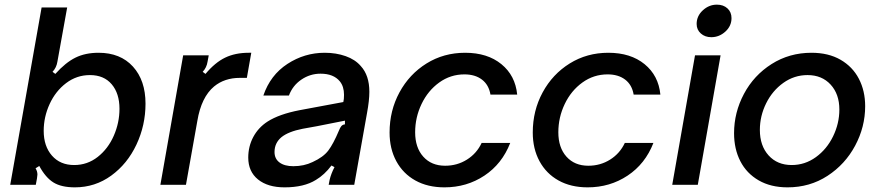

<svg xmlns="http://www.w3.org/2000/svg" viewBox="-20 -795 3782 826"><path d="M149 -81 133 -71Q141 -58 141 -44Q141 -41 139 -27L134 0H24L159 -763H269L227 -530Q223 -504 206 -486L218 -477Q262 -526 304.5 -547Q347 -568 404 -568Q498 -568 552 -508.5Q606 -449 606 -349Q606 -256 567 -173Q528 -90 458.5 -39.5Q389 11 302 11Q244 11 210 -10Q176 -31 149 -81ZM494 -327Q494 -393 460.5 -432.5Q427 -472 367 -472Q310 -472 264.5 -437.5Q219 -403 193.5 -347.5Q168 -292 168 -232Q168 -166 203.5 -125.5Q239 -85 299 -85Q356 -85 400.5 -120Q445 -155 469.5 -211Q494 -267 494 -327Z M670 0 768 -557H878L873 -530Q869 -504 852 -486L864 -477Q905 -526 948.5 -547Q992 -568 1050 -568H1061L1042 -460H1012Q946 -460 901 -423Q846 -377 829 -275L780 0Z M1048 -117Q1048 -165 1069.5 -205.5Q1091 -246 1131 -272Q1181 -304 1269 -321L1457 -356Q1460 -367 1460 -387Q1460 -423 1442 -445Q1415 -478 1359 -478Q1314 -478 1276.5 -452.5Q1239 -427 1223 -384H1113Q1143 -472 1216.5 -520Q1290 -568 1377 -568Q1426 -568 1467 -553.5Q1508 -539 1532 -511Q1569 -471 1569 -400Q1569 -363 1559 -309L1504 0H1394L1398 -21Q1404 -47 1419 -76L1406 -83Q1376 -43 1339 -21Q1288 11 1204 11Q1132 11 1090 -23Q1048 -57 1048 -117ZM1325 -98Q1371 -119 1392.5 -147.5Q1414 -176 1438 -233Q1443 -246 1448.5 -252.5Q1454 -259 1464 -260V-276L1343 -252L1282 -241Q1221 -229 1191 -205Q1161 -180 1161 -141Q1161 -112 1182.5 -96Q1204 -80 1242 -80Q1288 -80 1325 -98Z M1656 -225Q1656 -319 1698.5 -397.5Q1741 -476 1815 -522Q1889 -568 1981 -568Q2077 -568 2137 -519Q2197 -470 2205 -388H2090Q2083 -430 2053.5 -452.5Q2024 -475 1978 -475Q1918 -475 1869.5 -440Q1821 -405 1793.5 -347.5Q1766 -290 1766 -226Q1766 -160 1801 -121Q1836 -82 1895 -82Q1947 -82 1989 -108.5Q2031 -135 2052 -180H2175Q2140 -90 2064 -39.5Q1988 11 1892 11Q1820 11 1767 -18.5Q1714 -48 1685 -101.5Q1656 -155 1656 -225Z M2272 -225Q2272 -319 2314.5 -397.5Q2357 -476 2431 -522Q2505 -568 2597 -568Q2693 -568 2753 -519Q2813 -470 2821 -388H2706Q2699 -430 2669.5 -452.5Q2640 -475 2594 -475Q2534 -475 2485.5 -440Q2437 -405 2409.5 -347.5Q2382 -290 2382 -226Q2382 -160 2417 -121Q2452 -82 2511 -82Q2563 -82 2605 -108.5Q2647 -135 2668 -180H2791Q2756 -90 2680 -39.5Q2604 11 2508 11Q2436 11 2383 -18.5Q2330 -48 2301 -101.5Q2272 -155 2272 -225Z M2982 0H2872L2970 -557H3080ZM2977 -692Q2977 -726 3003.5 -750.5Q3030 -775 3064 -775Q3092 -775 3109.5 -759Q3127 -743 3127 -717Q3127 -683 3100.5 -659Q3074 -635 3040 -635Q3013 -635 2995 -651Q2977 -667 2977 -692Z M3138 -222Q3138 -311 3180.5 -391Q3223 -471 3299.5 -519.5Q3376 -568 3471 -568Q3544 -568 3596 -538Q3648 -508 3675 -456Q3702 -404 3702 -338Q3702 -249 3659 -168.5Q3616 -88 3540 -38.5Q3464 11 3368 11Q3296 11 3244 -19Q3192 -49 3165 -101.5Q3138 -154 3138 -222ZM3591 -324Q3591 -390 3553.5 -431Q3516 -472 3454 -472Q3397 -472 3350 -438.5Q3303 -405 3276 -350.5Q3249 -296 3249 -236Q3249 -168 3286.5 -126.5Q3324 -85 3386 -85Q3443 -85 3490 -119Q3537 -153 3564 -208.5Q3591 -264 3591 -324Z"/></svg>

Font: Open Sauce Sans Medium Italic
Style: Regular
Weight: 500
Italic angle: -10°
Designer: Alfredo Marco Pradil
Foundry: Creative Sauce Fz LLC
Version: Version 1.477